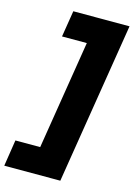

<svg xmlns="http://www.w3.org/2000/svg" viewBox="-187 -811 761 1092"><g transform="rotate(15 193.5 -265.0)"><path d="M-24 55H122L225 -585H79L104 -740H435L282 210H-48Z"/></g></svg>

Font: Georama Expanded Black
Style: Italic
Weight: 900
Width: 7
Italic angle: -9°
Designer: Jean-Baptiste Levee
Foundry: Production Type
Version: Version 1.000